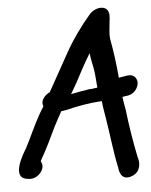

<svg xmlns="http://www.w3.org/2000/svg" viewBox="-52 -696 644 819"><g transform="rotate(-5 269.5 -286.5)"><path d="M38 48 46 49H48C74 49 98 28 103 5C105 -5 103 -14 98 -22C102 -31 109 -43 116 -55C142 -102 164 -156 189 -200L204 -227C211 -228 219 -229 229 -231C276 -243 328 -252 380 -255C382 -230 387 -205 391 -180C403 -107 410 -36 424 30L425 31V33C425 33 426 95 480 75C518 61 517 24 515 12C514 4 512 -3 511 -5C497 -74 487 -135 478 -211C474 -230 472 -246 469 -265C479 -267 485 -268 494 -269C523 -274 539 -302 539 -320C539 -339 526 -359 497 -354C491 -353 475 -350 461 -348C456 -406 449 -460 439 -513C435 -539 440 -558 443 -596L444 -600V-608C447 -627 440 -652 411 -652C392 -652 372 -642 360 -627C322 -583 282 -528 250 -470C221 -418 192 -366 162 -312C145 -305 118 -281 130 -255C125 -246 119 -237 113 -227C84 -177 64 -127 40 -82C34 -72 -41 42 38 48ZM278 -341C300 -382 322 -425 346 -463C348 -442 353 -420 357 -401C362 -376 363 -346 366 -314L337 -310L336 -311C310 -307 280 -302 252 -296Z"/></g></svg>

Font: Stray Cat
Style: BlkObl
Weight: 900
Version: Version 1.0